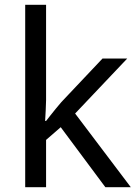

<svg xmlns="http://www.w3.org/2000/svg" viewBox="-20 -780 574 800"><path d="M172 -363Q172 -347 170.5 -321Q169 -295 168 -276H172Q178 -284 190 -299Q202 -314 214.5 -329.5Q227 -345 236 -355L407 -536H510L293 -307L525 0H419L233 -250L172 -197V0H85V-760H172Z"/></svg>

Font: ubangla85
Style: Book
Weight: 400
Designer: Jelle Bosma - Monotype Design Team
Foundry: Monotype Imaging Inc.
Version: Version 2.003